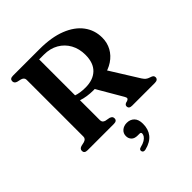

<svg xmlns="http://www.w3.org/2000/svg" viewBox="-261 -852 1274 1274"><g transform="rotate(-45 376.0 -215.0)"><path d="M679.5 -459.5Q679.5 -411.5 658 -372.5Q636.5 -333.5 597 -307.2Q557.5 -281 503 -271Q483 -267.5 465.8 -263.5Q448.5 -259.5 431 -256.5Q413.5 -253.5 392 -253.5Q361 -253.5 332.8 -257.8Q304.5 -262 281 -270.2Q257.5 -278.5 240 -290L243 -335Q257 -325 276.2 -317.8Q295.5 -310.5 318.2 -307Q341 -303.5 366 -303.5Q438.5 -303.5 479.2 -342.5Q520 -381.5 520 -457.5Q520 -514.5 495.8 -558.8Q471.5 -603 427.8 -628.2Q384 -653.5 325 -653.5H281V-83.5Q281 -72.5 286.5 -65.5Q292 -58.5 303 -55L337.5 -48.5Q349.5 -44 354 -38.2Q358.5 -32.5 358.5 -23Q358.5 0 328.5 0H82Q66.5 0 59.2 -6.2Q52 -12.5 52 -23Q52 -42 73 -48.5L101.5 -55Q113.5 -58.5 120 -65.5Q126.5 -72.5 126.5 -83.5V-616.5Q126.5 -627.5 120 -634.5Q113.5 -641.5 101.5 -645L73 -651.5Q52 -658 52 -677Q52 -688 59.2 -694Q66.5 -700 82 -700H330.5Q443 -700 520.8 -669.2Q598.5 -638.5 639 -584.2Q679.5 -530 679.5 -459.5ZM391 -274 542.5 -291.5 672 -84Q681.5 -69.5 691.2 -61.5Q701 -53.5 717.5 -48.5Q733 -44 738.5 -38.2Q744 -32.5 744 -23Q744 -12.5 736.2 -6.2Q728.5 0 713 0H500Q470.5 0 470.5 -23Q470.5 -29.5 474 -34Q477.5 -38.5 485 -42L499.5 -46Q510.5 -50.5 512 -57.5Q513.5 -64.5 506 -77ZM386.5 166Q357 166 342.5 151Q328 136 328 113.5Q328 87.5 347 71.2Q366 55 394.5 55Q426.5 55 446.5 75.2Q466.5 95.5 466.5 136Q466.5 187 439.8 220.8Q413 254.5 357 268.5Q345.5 271 338.8 267.8Q332 264.5 330 256.5Q328 249.5 331.8 243.5Q335.5 237.5 346 235Q371.5 229 387 219.5Q402.5 210 409.8 199Q417 188 417 177.5Q417 166 403 166Z"/></g></svg>

Font: Fraunces SemiBold
Style: Regular
Weight: 600
Version: Version 1.000;[b76b70a41]